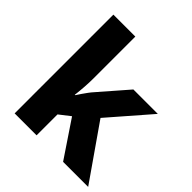

<svg xmlns="http://www.w3.org/2000/svg" viewBox="-204 -903 1045 1045"><g transform="rotate(45 319.0 -380.0)"><path d="M241 -439Q241 -407 238.5 -371.5Q236 -336 232 -303H235Q244 -317 254 -331.5Q264 -346 275 -361Q286 -376 297 -388L437 -549H625L420 -313L638 0H445L304 -210L241 -161V0H72V-760H241Z"/></g></svg>

Font: Noto Sans Devanagari ExtraBold
Style: Regular
Weight: 800
Version: Version 2.003